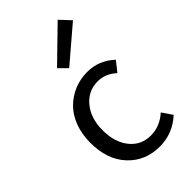

<svg xmlns="http://www.w3.org/2000/svg" viewBox="-242 -854 940 940"><g transform="rotate(-45 228.0 -384.5)"><path d="M273.9 12.2Q174.3 12.2 110.1 -56.2Q45.9 -124.5 45.9 -242.2Q45.9 -301.8 64.7 -350.8Q83.5 -399.9 116 -431.6Q148.4 -463.4 190.4 -480.7Q232.4 -498 279.8 -498Q361.3 -498 421.9 -440.9L380.9 -389.2Q337.9 -429.2 284.2 -429.2Q217.8 -429.2 174.8 -377.2Q131.8 -325.2 131.8 -242.2Q131.8 -159.2 172.9 -108.2Q213.9 -57.1 280.8 -57.1Q343.8 -57.1 395 -103L431.2 -49.8Q363.3 12.2 273.9 12.2ZM231 -573.2 189 -615.2 358.9 -780.8 410.2 -726.1Z"/></g></svg>

Font: Source Sans Pro
Style: Regular
Weight: 400
Designer: Paul D. Hunt
Foundry: Adobe Systems Incorporated
Version: Version 3.006;hotconv 1.0.111;makeotfexe 2.5.65597